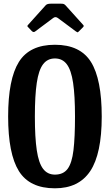

<svg xmlns="http://www.w3.org/2000/svg" viewBox="-20 -1005 594 1038"><path d="M24 -375Q24 -577 82 -670Q140 -763 277 -763Q413.5 -763 471.8 -670Q530 -577 530 -375Q530 -173.5 468 -80.2Q406 13 277 13Q140 13 82 -80.2Q24 -173.5 24 -375ZM168.5 -375Q168.5 -262 178.8 -193Q189 -124 212.8 -92.5Q236.5 -61 277 -61Q322.5 -61 345.8 -92.5Q369 -124 377.2 -193Q385.5 -262 385.5 -375Q385.5 -488 375.2 -557Q365 -626 341.2 -657.5Q317.5 -689 277 -689Q236.5 -689 212.8 -657.5Q189 -626 178.8 -557Q168.5 -488 168.5 -375ZM151.5 -837.5 133.5 -856.5Q128 -862 127.8 -864Q127.5 -866 133 -872L227 -976.5Q234.5 -985 253.5 -985H311Q321 -985 325.2 -983Q329.5 -981 334 -976.5L430 -870Q435.5 -864.5 429 -858L406.5 -835.5Q401 -830 399 -830.2Q397 -830.5 390.5 -835L293 -907.5Q280 -917 268 -908L169.5 -834.5Q161 -828 151.5 -837.5Z"/></svg>

Font: Besley* Condensed Semi
Style: Regular
Weight: 600
Width: 3
Designer: Owen Earl
Foundry: indestructible type*
Version: Version 3.000; ttfautohint (v1.8.3)